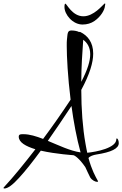

<svg xmlns="http://www.w3.org/2000/svg" viewBox="-110 -986 698 1096"><path d="M361 -846C387 -846 410 -853 429 -866C467 -892 488 -931 489 -952C490 -957 491 -961 491 -963C491 -965 490 -966 489 -966C488 -966 487 -966 486 -965C475 -956 425 -893 366 -893C302 -893 271 -965 263 -965C260 -965 258 -959 258 -946C258 -903 305 -846 361 -846ZM-85 90C-66 90 -38 70 -2 30C35 -10 76 -62 123 -126C210 -106 312 -100 309 -100C309 -100 309 -100 309 -100C316 -99 342 -83 377 -32C386 -11 396 8 405 27C416 44 435 52 444 52C448 52 450 51 450 49C433 18 414 -15 395 -84C403 -95 423 -101 440 -104C525 -117 568 -138 568 -169C568 -185 561 -196 557 -196C555 -196 554 -194 554 -191C554 -141 439 -119 388 -114C385 -130 381 -147 378 -166C362 -255 354 -364 354 -473C402 -562 422 -629 422 -680C422 -745 390 -783 349 -803C348 -803 347 -804 346 -804C344 -804 343 -804 342 -803C329 -810 310 -812 297 -812C273 -812 276 -790 272 -758C271 -751 271 -739 271 -723C271 -663 277 -546 293 -417C244 -343 192 -268 136 -193C97 -208 59 -220 24 -220C11 -220 -3 -221 -3 -206C-3 -173 37 -151 92 -134C29 -53 -32 23 -87 82C-89 84 -90 86 -90 87C-90 89 -88 90 -85 90ZM354 -519C354 -603 360 -686 365 -759C388 -742 405 -716 405 -676C405 -639 391 -590 354 -519ZM350 -116C289 -125 224 -157 163 -182C206 -243 251 -310 298 -381C310 -292 327 -199 350 -116Z"/></svg>

Font: Comforter
Style: Regular
Weight: 400
Designer: Robert E. Leuschke
Foundry: Robert E. Leuschke
Version: Version 1.013; ttfautohint (v1.8.3)